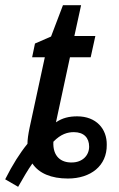

<svg xmlns="http://www.w3.org/2000/svg" viewBox="-73 -679 461 741"><path d="M-3 42C17 7 34 -23 52 -48C77 -10 125 10 189 10C277 10 340 -39 339 -120C340 -182 298 -230 225 -230C194 -230 168 -224 143 -207L197 -458H277L295 -540H214L240 -659H170L124 -538L62 -511L51 -458H100L41 -185C36 -161 33 -140 33 -124C5 -90 -25 -43 -53 13ZM204 -52C163 -51 130 -75 133 -132C162 -162 188 -169 212 -169C251 -169 271 -147 271 -113C271 -79 245 -52 204 -52Z"/></svg>

Font: Noto Sans UI Condensed Medium
Style: Italic
Weight: 500
Width: 3
Italic angle: -12°
Designer: Monotype Design Team
Foundry: Monotype Imaging Inc.
Version: Version 1.901